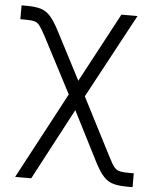

<svg xmlns="http://www.w3.org/2000/svg" viewBox="-53 -587 663 835"><g transform="rotate(5 278.5 -169.0)"><path d="M44.4 204.1 264.6 -209H296.4L446.8 83.5Q460.9 111.8 471.2 124.5Q481.4 137.2 495.8 140.4Q510.3 143.6 536.1 143.6H557.1V204.1H536.1Q498 204.1 473.6 197.5Q449.2 190.9 430.7 171.1Q412.1 151.4 391.6 111.8L279.8 -107.9L114.7 204.1ZM259.3 -147 118.2 -417.5Q102.1 -447.8 92 -460.9Q82 -474.1 68.6 -477.5Q55.2 -481 28.3 -481H7.3V-541.5H28.3Q66.9 -541.5 91.1 -534.4Q115.2 -527.3 133.5 -506.8Q151.9 -486.3 172.9 -445.8L281.7 -236.3L443.4 -539.1H513.7L302.7 -147Z"/></g></svg>

Font: Inter 18pt Light
Style: Regular
Weight: 300
Designer: Rasmus Andersson
Foundry: rsms
Version: Version 4.001;git-66647c0bb